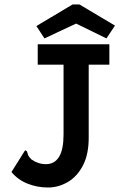

<svg xmlns="http://www.w3.org/2000/svg" viewBox="-20 -820 540 855"><path d="M194 15Q146 15 103 -2Q60 -19 31 -54L87 -143L92 -151L100 -146Q102 -138 105 -130Q108 -122 120 -110Q150 -89 184 -89Q263 -89 263 -221V-532H148V-623H467V-532H375V-213Q376 -135 350 -84.5Q324 -34 282 -9.5Q240 15 194 15ZM178 -649 142 -704 303 -800H334L492 -706L454 -649L319 -715Z"/></svg>

Font: Ligconsolata
Style: Bold
Weight: 700
Monospace: yes
Designer: Raph Levien, Cyreal, Brenton Simpson
Foundry: Raph Levien, Cyreal, Google
Version: Version 3.001; ttfautohint (v1.8.2.53-6de2)